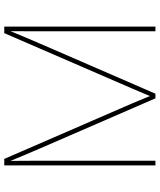

<svg xmlns="http://www.w3.org/2000/svg" viewBox="58 -826 768 924"><g transform="rotate(-90 442.0 -364.0)"><path d="M107.9 0V-727.5H139.2L390.6 -148.4Q397.9 -131.8 405 -115Q412.1 -98.1 419.2 -81.1Q426.3 -64 433.3 -46.9Q440.4 -29.8 447.8 -12.2H436Q443.4 -29.8 450.4 -46.9Q457.5 -64 464.8 -81.1Q472.2 -98.1 479.2 -115Q486.3 -131.8 493.7 -148.4L744.6 -727.5H775.9V0H753.4V-554.7Q753.4 -574.2 753.4 -594.2Q753.4 -614.3 753.7 -634.5Q753.9 -654.8 753.9 -674.8Q753.9 -694.8 753.9 -714.4H760.7Q752.4 -693.8 744.1 -673.8Q735.8 -653.8 727.5 -633.8Q719.2 -613.8 710.7 -594Q702.1 -574.2 693.8 -554.7L453.1 0H430.7L189.9 -554.7Q181.6 -574.2 173.1 -594Q164.6 -613.8 156.2 -633.8Q147.9 -653.8 139.6 -673.8Q131.3 -693.8 123 -714.4H129.9Q129.9 -694.8 129.9 -674.8Q129.9 -654.8 130.1 -634.5Q130.4 -614.3 130.4 -594.2Q130.4 -574.2 130.4 -554.7V0Z"/></g></svg>

Font: Inter 17pt Thin
Style: Regular
Weight: 250
Version: Version 4.001;git-66647c0bb